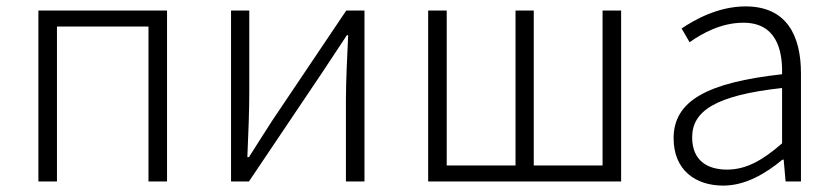

<svg xmlns="http://www.w3.org/2000/svg" viewBox="-20 -567 2609 600"><path d="M100 0H158V-484H444V0H502V-534H100Z M702 0H758L988 -342C1010 -375 1042 -424 1064 -457H1068C1065 -387 1061 -315 1061 -256V0H1119V-534H1062L832 -192C811 -159 779 -110 758 -76H753C756 -147 759 -219 759 -277V-534H702Z M1318 0H1921V-534H1863V-50H1648V-534H1591V-50H1376V-534H1318Z M2240 13C2309 13 2372 -24 2425 -68H2429L2435 0H2483V-338C2483 -456 2438 -547 2310 -547C2224 -547 2150 -505 2110 -478L2135 -435C2173 -462 2233 -496 2303 -496C2404 -496 2426 -414 2424 -335C2190 -309 2085 -252 2085 -135C2085 -35 2154 13 2240 13ZM2252 -37C2192 -37 2143 -64 2143 -138C2143 -219 2214 -269 2424 -292V-119C2362 -65 2311 -37 2252 -37Z"/></svg>

Font: Noto Sans HK Light
Style: Regular
Weight: 300
Designer: Ryoko NISHIZUKA 西塚涼子 (kana, bopomofo & ideographs); Paul D. Hunt (Latin, Greek & Cyrillic); Sandoll Communications 산돌커뮤니
Foundry: Adobe
Version: Version 2.004;hotconv 1.0.118;makeotfexe 2.5.65603